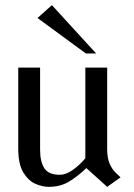

<svg xmlns="http://www.w3.org/2000/svg" viewBox="-20 -715 520 747"><path d="M169 12Q146 12 118.5 0.5Q91 -11 71 -43.5Q51 -76 51 -137V-452H136V-132Q136 -86 152.5 -60.5Q169 -35 213 -35Q236 -35 262 -53Q288 -71 312 -99V-452H397V-134Q397 -100 406.5 -78.5Q416 -57 428.5 -44.5Q441 -32 449 -25L397 12L316 -61Q279 -26 246 -7Q213 12 169 12ZM314 -507 126 -645 182 -695 354 -507Z"/></svg>

Font: Belleza
Style: Regular
Weight: 400
Designer: Eduardo Rodriguez Tunni
Foundry: Eduardo Rodriguez Tunni
Version: Version 1.003; ttfautohint (v1.8.4.7-5d5b)